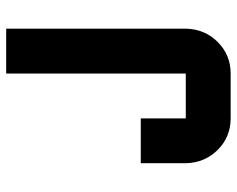

<svg xmlns="http://www.w3.org/2000/svg" viewBox="-91 -657 748 606"><g transform="rotate(-90 283.0 -354.0)"><path d="M495.6 -141.6Q494.1 -81.5 453.4 -40.8Q412.6 0 354 0H212.4Q153.8 0 113 -40.8Q72.3 -81.5 70.8 -141.6V-283.7H212.4V-141.6H354V-708.5H495.6Z"/></g></svg>

Font: Blazma
Style: Regular
Weight: 400
Designer: GGBotNet
Version: 1.00